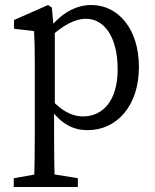

<svg xmlns="http://www.w3.org/2000/svg" viewBox="-20 -507 621 767"><path d="M35 240H291V205L168 185H148L35 205V240ZM116 240H199C197 170 196 98 196 28V-72L199 -78V-390L195 -392L187 -477L172 -487L36 -427V-392L116 -383C118 -343 119 -312 119 -257V30C119 100 118 170 116 240ZM330 13C447 13 535 -85 535 -239C535 -393 451 -487 345 -487C285 -487 227 -457 174 -390H154L163 -343C236 -414 286 -432 323 -432C397 -432 450 -359 450 -230C450 -101 388 -42 312 -42C263 -42 215 -69 163 -135L154 -83H174C223 -8 277 13 330 13Z"/></svg>

Font: Source Serif Variable
Style: Regular
Weight: 389
Designer: Frank Grießhammer
Foundry: Adobe Systems Incorporated
Version: Version 3.001;hotconv 1.0.111;makeotfexe 2.5.65597